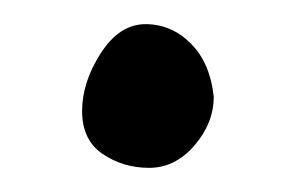

<svg xmlns="http://www.w3.org/2000/svg" viewBox="-20 -320 240 159"><path d="M157 -240Q157 -218 141 -199.5Q125 -181 103.5 -181Q82 -181 65 -192.5Q48 -204 48 -228Q48 -252 63.5 -276Q79 -300 100.5 -300Q122 -300 138 -284Q154 -268 157 -240Z"/></svg>

Font: Patrick Hand
Style: Regular
Weight: 400
Designer: Patrick Wagesreiter
Foundry: Patrick Wagesreiter
Version: Version 1.003;PS 001.003;hotconv 1.0.70;makeotf.lib2.5.58329